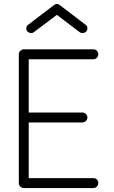

<svg xmlns="http://www.w3.org/2000/svg" viewBox="-20 -949 573 969"><path d="M100 0Q90 0 82.5 -7.5Q75 -15 75 -25V-675Q75 -685 82.5 -692.5Q90 -700 100 -700H451Q462 -700 469 -692.5Q476 -685 476 -675Q476 -665 469 -657.5Q462 -650 451 -650H125V-381H396Q406 -381 413.5 -374Q421 -367 421 -356Q421 -346 413.5 -338.5Q406 -331 396 -331H125V-50H451Q462 -50 469 -43Q476 -36 476 -25Q476 -15 469 -7.5Q462 0 451 0ZM150 -786Q143 -781 133.5 -782.5Q124 -784 117 -791Q112 -799 113 -808.5Q114 -818 122 -824L252 -923Q267 -935 282 -923L412 -824Q420 -819 421 -809Q422 -799 416 -791Q410 -784 400.5 -782.5Q391 -781 383 -786L267 -874Z"/></svg>

Font: Zen Kurenaido
Style: Regular
Weight: 400
Designer: Yoshimichi Ohira
Foundry: Positype
Version: Version 1.001